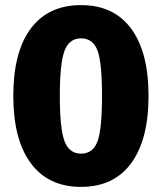

<svg xmlns="http://www.w3.org/2000/svg" viewBox="-20 -713 634 751"><path d="M32 -338Q32 -510 100.5 -601.5Q169 -693 297 -693Q425 -693 493 -601Q561 -509 561 -338Q561 -167 493 -74.5Q425 18 297 18Q169 18 100.5 -74.5Q32 -167 32 -338ZM214 -338Q214 -209 232.5 -160.5Q251 -112 297 -112Q343 -112 361 -159Q379 -206 379 -338Q379 -470 361 -516.5Q343 -563 297 -563Q251 -563 232.5 -514.5Q214 -466 214 -338Z"/></svg>

Font: FiraGO ExtraBold
Style: Regular
Weight: 800
Designer: bBox Type
Foundry: bBox Type GmbH
Version: Version 1.001;PS 001.001;hotconv 1.0.88;makeotf.lib2.5.64775